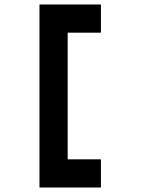

<svg xmlns="http://www.w3.org/2000/svg" viewBox="-20 -736 640 858"><path d="M431 -590H282.4V-24H431V102H156.4V-716H431Z"/></svg>

Font: Fliege Mono Thin
Style: Regular
Weight: 100
Version: Version 0.020;Glyphs 3.3 (3306)